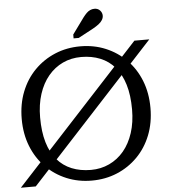

<svg xmlns="http://www.w3.org/2000/svg" viewBox="-61 -970 913 1040"><g transform="rotate(-5 396.0 -450.5)"><path d="M397 -662Q342 -662 296.5 -640.5Q251 -619 217.5 -579Q184 -539 165.5 -482Q147 -425 147 -355Q147 -277 164 -219.5Q181 -162 213.5 -124Q246 -86 292.5 -67Q339 -48 397 -48Q451 -48 497 -69.5Q543 -91 576.5 -131Q610 -171 628.5 -228Q647 -285 647 -355Q647 -433 629.5 -490.5Q612 -548 579.5 -586Q547 -624 500.5 -643Q454 -662 397 -662ZM397 10Q323 10 259.5 -16.5Q196 -43 148 -91.5Q100 -140 73.5 -207Q47 -274 47 -355Q47 -436 73.5 -503Q100 -570 148 -618.5Q196 -667 259.5 -693.5Q323 -720 397 -720Q471 -720 534.5 -693.5Q598 -667 646 -618.5Q694 -570 720.5 -503Q747 -436 747 -355Q747 -274 720.5 -207Q694 -140 646 -91.5Q598 -43 534.5 -16.5Q471 10 397 10ZM10 15 692 -725H773L91 15ZM429 -875 365 -787V-766H393L475 -810Q493 -820 506 -830Q519 -840 526 -851.5Q533 -863 533 -875Q533 -891 521.5 -903.5Q510 -916 491 -916Q479 -916 468 -911Q457 -906 448 -897Q439 -888 429 -875Z"/></g></svg>

Font: Roboto Serif 28pt
Style: Regular
Weight: 400
Designer: Greg Gazdowicz
Foundry: Commercial Type
Version: Version 1.008